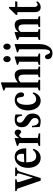

<svg xmlns="http://www.w3.org/2000/svg" viewBox="1424 -2296 1119 4026"><g transform="rotate(-90 1984.0 -282.5)"><path d="M209.5 10.5H264L396 -418C413 -471 423 -483 484 -494V-524.5H305V-494C349 -486 361.5 -478 361.5 -457.5C361.5 -448 359 -435.5 354 -419L274 -156H271L182 -441C179 -449.5 177.5 -457.5 177.5 -464C177.5 -482 191.5 -490 237 -494V-524.5H-9V-494C32 -490.5 40.5 -482.5 51 -451.5Z M687 10.5C778 10.5 848 -44.5 876 -139L856.5 -158.5C825 -110 778 -83.5 721.5 -83.5C636.5 -83.5 594.5 -151.5 594.5 -289V-292H882L888 -298C885 -453 823 -534.5 707 -534.5C571 -534.5 477.5 -420.5 477.5 -254C477.5 -96.5 561 10.5 687 10.5ZM698 -489.5C747 -489.5 773 -452 773 -379.5C773 -363 772 -348.5 770 -341.5L596 -333.5C604 -433.5 639.5 -489.5 698 -489.5Z M937 0H1202V-30.5L1105.5 -49V-389.5C1122.5 -419 1146 -440.5 1161 -440.5C1173 -440.5 1182 -434 1196.5 -417.5C1207 -405 1219.5 -399 1233 -399C1260 -399 1281 -428 1281 -465.5C1281 -505 1254 -535.5 1218 -535.5C1181.5 -535.5 1142 -501.5 1102 -440.5V-534.5H1088L937.5 -487V-466.5L997 -438.5V-49L937 -30.5Z M1453 10.5C1556 10.5 1617 -52.5 1617 -156.5C1617 -228.5 1590 -275.5 1530 -313.5L1492.5 -337C1442.5 -367 1424.5 -390.5 1424.5 -425.5C1424.5 -464.5 1449.5 -490.5 1487.5 -490.5C1535.5 -490.5 1563 -453 1570.5 -380H1597V-517C1575 -527.5 1535 -534.5 1496 -534.5C1387 -534.5 1329.5 -482 1329.5 -384C1329.5 -315 1357.5 -268.5 1422.5 -226.5L1459 -203.5C1506 -172.5 1524 -147.5 1524 -110.5C1524 -64.5 1496 -33.5 1453 -33.5C1397 -33.5 1364 -82 1358.5 -172H1329L1334.5 -11C1366 2 1414.5 10.5 1453 10.5Z M1883 10.5C1970 10.5 2029 -40.5 2061.5 -141L2041 -159.5C2007.5 -107 1968.5 -84.5 1917 -84.5C1840.5 -84.5 1799.5 -154 1799.5 -283.5C1799.5 -411.5 1839 -488.5 1906.5 -488.5C1945.5 -488.5 1956.5 -457 1961.5 -401.5C1965.5 -367 1975.5 -337 2011 -337C2041.5 -337 2060.5 -361 2060.5 -400.5C2060.5 -475.5 1993 -534.5 1903 -534.5C1774 -534.5 1682 -417 1682 -254C1682 -100 1765.5 10.5 1883 10.5Z M2101 0H2326V-30.5L2269.5 -49V-412.5C2294.5 -439 2323 -455 2354.5 -455C2408 -455 2433.5 -416.5 2433.5 -336V-48.5L2377.5 -30.5V0H2602.5V-30.5L2543 -48.5V-373.5C2543 -480 2501 -534.5 2420 -534.5C2366.5 -534.5 2312 -507 2269.5 -466.5V-821.5H2255L2101 -773.5V-753L2160.5 -725.5V-49L2101 -30.5Z M2757 -619C2799 -619 2822 -656 2822 -694.5C2822 -736 2796.5 -772 2757 -772C2717.5 -772 2694 -736 2694 -694.5C2694 -656 2716.5 -619 2757 -619ZM2638 0H2875V-30.5L2812.5 -49V-534.5H2798.5L2638.5 -487V-466L2703.5 -439.5V-49L2638 -30.5Z M3019 -619C3061 -619 3083.5 -655.5 3083.5 -695C3083.5 -736.5 3058.5 -772 3019 -772C2979.5 -772 2955.5 -736.5 2955.5 -695C2955.5 -655.5 2978 -619 3019 -619ZM2881.5 257.5C2955 257.5 3006.5 220 3042.5 140.5C3067.5 86.5 3074 39.5 3074 -92.5V-534.5H3060.5L2900.5 -487V-466L2965 -439.5V47C2965 155.5 2945.5 207 2905.5 207C2884.5 207 2873 193 2856.5 148C2844 114.5 2831 101.5 2806.5 101.5C2776 101.5 2756.5 124.5 2756.5 162C2756.5 219.5 2806 257.5 2881.5 257.5Z M3160.5 0H3385.5V-30.5L3328.5 -49V-410C3350 -440 3377 -455 3407.5 -455C3461 -455 3486.5 -416.5 3486.5 -336V-48.5L3430.5 -30.5V0H3655.5V-30.5L3596 -48.5V-373.5C3596 -480 3554 -534.5 3473 -534.5C3415.5 -534.5 3364.5 -505 3325.5 -458.5V-534.5H3310.5L3160.5 -486V-466L3220 -438.5V-49L3160.5 -30.5Z M3848.5 10.5C3898.5 10.5 3943.5 -14.5 3970 -59L3953 -85.5C3938.5 -63.5 3920 -54 3901 -54C3867.5 -54 3851.5 -80 3851.5 -134V-479H3961.5L3971.5 -524.5H3851.5V-652.5L3830.5 -656.5L3684 -505.5L3688 -479H3742.5V-124C3742.5 -32.5 3774 10.5 3848.5 10.5Z"/></g></svg>

Font: Libre Caslon Condensed SemiBold
Style: Regular
Weight: 600
Designer: Pablo Impallari, Rodrigo Fuenzalida, Katja Schimmel, Ertekin Erdin
Foundry: Pablo Impallari, Rodrigo Fuenzalida
Version: Version 2.000;gftools[0.9.33]